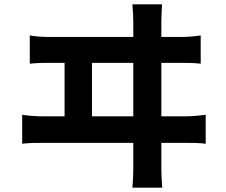

<svg xmlns="http://www.w3.org/2000/svg" viewBox="-20 -810 1040 883"><path d="M117 -647V-517C151 -521 186 -521 216 -521H277V-275H180C149 -275 114 -277 82 -282V-149C115 -153 150 -153 180 -153H593V-40C593 -30 593 -2 589 53H726C722 -4 722 -34 722 -42V-153H833C856 -153 898 -153 926 -149V-282C900 -279 868 -275 833 -275H722V-521H810C832 -521 874 -521 903 -517V-647C877 -643 845 -640 810 -640H722V-712C722 -725 723 -749 725 -790H589C592 -744 593 -726 593 -712V-640H216C185 -640 149 -641 117 -647ZM593 -275H403V-521H593Z"/></svg>

Font: Source Han Sans KR
Style: Bold
Weight: 700
Designer: Ryoko NISHIZUKA 西塚涼子 (kana, bopomofo & ideographs); Paul D. Hunt (Latin, Greek & Cyrillic); Sandoll Communications 산돌커뮤니
Foundry: Adobe
Version: Version 2.004;hotconv 1.0.118;makeotfexe 2.5.65603